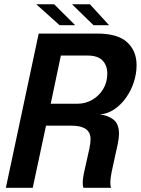

<svg xmlns="http://www.w3.org/2000/svg" viewBox="-20 -898 673 918"><path d="M8 0 165 -737.5H445Q543 -737.5 588 -696Q633 -654.5 633 -586.5Q633 -546 620 -505.8Q607 -465.5 583.2 -431.8Q559.5 -398 527.5 -376Q495.5 -354 457 -350.5Q494 -347.5 521.5 -327Q549 -306.5 549 -258Q549 -239.5 542.8 -208.5Q536.5 -177.5 528.2 -142.2Q520 -107 513.8 -75.8Q507.5 -44.5 507.5 -25.5Q507.5 -7 511.5 0H379Q375.5 -8 375.5 -24.5Q375.5 -42 381.2 -70.2Q387 -98.5 394.5 -129.5Q402 -160.5 407.5 -188Q413 -215.5 413 -232Q413 -265.5 390 -281.2Q367 -297 324.5 -297H200L136.5 0ZM397.5 -632.5H271L222.5 -402H350Q389 -402 421.5 -421Q454 -440 473.5 -472.5Q493 -505 493 -545.5Q493 -585 470.2 -608.8Q447.5 -632.5 397.5 -632.5ZM501.5 -777.5H427L324.5 -877.5H410ZM339.5 -777.5H265L153.5 -877.5H239Z"/></svg>

Font: Epilogue SemiBold
Style: Italic
Weight: 600
Italic angle: -12°
Designer: Tyler Finck
Foundry: Etcetera Type Co
Version: Version 2.111; ttfautohint (v1.8.3)